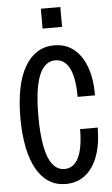

<svg xmlns="http://www.w3.org/2000/svg" viewBox="-62 -971 598 1021"><g transform="rotate(-5 237.5 -460.0)"><path d="M248 10Q197 10 158 -14.5Q119 -39 92 -87Q65 -135 51 -204Q37 -273 37 -361Q37 -450 51 -518.5Q65 -587 92.5 -634Q120 -681 159.5 -705.5Q199 -730 249 -730Q310 -730 353 -696Q396 -662 419.5 -599Q443 -536 443 -446H350Q350 -548 324 -599Q298 -650 248 -650Q211 -650 185 -619Q159 -588 146 -524.5Q133 -461 133 -363Q133 -265 146 -199.5Q159 -134 184.5 -102Q210 -70 248 -70Q297 -70 322.5 -122Q348 -174 348 -274H442Q442 -186 418.5 -122Q395 -58 351.5 -24Q308 10 248 10ZM196 -824V-930H300V-824Z"/></g></svg>

Font: Instrument Sans Condensed Medium
Style: Regular
Weight: 500
Width: 3
Designer: Rodrigo Fuenzalida
Foundry: fragTYPE
Version: Version 1.000;gftools[0.9.28]